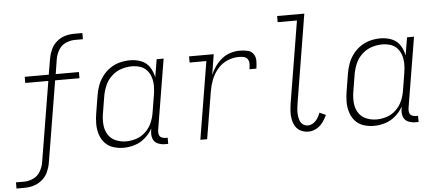

<svg xmlns="http://www.w3.org/2000/svg" viewBox="-104 -870 2753 1210"><g transform="rotate(-5 1273.0 -265.0)"><path d="M-46 205H5Q34 205 63 196.5Q92 188 116.5 167.5Q141 147 153.5 119Q166 91 171 62L256 -453H410V-492H263L278 -586Q283 -615 299 -642.5Q315 -670 344 -683Q373 -696 402 -696H453V-735H402Q373 -735 344 -727Q315 -719 290.5 -698Q266 -677 253.5 -649Q241 -621 236 -592L219 -492H67V-453H213L129 56Q124 85 108 112.5Q92 140 63 153Q34 166 5 166H-46Z M649 8Q684 8 720 -3Q756 -14 785.5 -39.5Q815 -65 833 -98L831 -82Q827 -57 834.5 -34.5Q842 -12 864 -2Q886 8 910 8H931V-31H917Q903 -31 891.5 -37Q880 -43 876.5 -55.5Q873 -68 875 -82L949 -530H905L886 -416Q880 -451 861 -481Q842 -511 808.5 -524.5Q775 -538 737 -538Q705 -538 673 -530Q641 -522 612.5 -503Q584 -484 563 -456.5Q542 -429 530.5 -398Q519 -367 514 -335L496 -225Q490 -191 490 -157Q490 -123 499.5 -92Q509 -61 530 -37Q551 -13 583 -2.5Q615 8 649 8ZM669 -31Q634 -31 602.5 -44.5Q571 -58 554 -86.5Q537 -115 534.5 -149.5Q532 -184 538 -219L556 -329Q562 -362 576 -394.5Q590 -427 617 -452Q644 -477 677.5 -488Q711 -499 745 -499Q773 -499 798.5 -490.5Q824 -482 841 -462Q858 -442 865.5 -416.5Q873 -391 873 -363Q873 -335 868 -307L850 -197Q845 -165 831.5 -133.5Q818 -102 792 -77Q766 -52 733.5 -41.5Q701 -31 669 -31Z M1135 0H1178L1227 -296Q1233 -333 1246.5 -369Q1260 -405 1286 -436.5Q1312 -468 1348.5 -483.5Q1385 -499 1422 -499Q1438 -499 1454 -495.5Q1470 -492 1478 -478.5Q1486 -465 1485.5 -449Q1485 -433 1482 -416H1526Q1530 -441 1530 -466Q1530 -491 1516.5 -509.5Q1503 -528 1479 -533Q1455 -538 1430 -538Q1401 -538 1372 -529Q1343 -520 1318 -500Q1293 -480 1275 -454.5Q1257 -429 1245 -401L1266 -530H1110V-491H1216Z M1819 8Q1844 8 1868.5 -5Q1893 -18 1909.5 -40.5Q1926 -63 1937 -87L1898 -105Q1891 -87 1880.5 -70.5Q1870 -54 1853.5 -42.5Q1837 -31 1819 -31Q1801 -31 1787 -41.5Q1773 -52 1767.5 -68.5Q1762 -85 1760.5 -102.5Q1759 -120 1760.5 -138Q1762 -156 1765 -174L1857 -735H1685V-696H1807L1722 -180Q1718 -155 1716.5 -129.5Q1715 -104 1719.5 -79.5Q1724 -55 1736.5 -34Q1749 -13 1771 -2.5Q1793 8 1819 8Z M2233 8Q2268 8 2304 -3Q2340 -14 2369.5 -39.5Q2399 -65 2417 -98L2415 -82Q2411 -57 2418.5 -34.5Q2426 -12 2448 -2Q2470 8 2494 8H2515V-31H2501Q2487 -31 2475.5 -37Q2464 -43 2460.5 -55.5Q2457 -68 2459 -82L2533 -530H2489L2470 -416Q2464 -451 2445 -481Q2426 -511 2392.5 -524.5Q2359 -538 2321 -538Q2289 -538 2257 -530Q2225 -522 2196.5 -503Q2168 -484 2147 -456.5Q2126 -429 2114.5 -398Q2103 -367 2098 -335L2080 -225Q2074 -191 2074 -157Q2074 -123 2083.5 -92Q2093 -61 2114 -37Q2135 -13 2167 -2.5Q2199 8 2233 8ZM2253 -31Q2218 -31 2186.5 -44.5Q2155 -58 2138 -86.5Q2121 -115 2118.5 -149.5Q2116 -184 2122 -219L2140 -329Q2146 -362 2160 -394.5Q2174 -427 2201 -452Q2228 -477 2261.5 -488Q2295 -499 2329 -499Q2357 -499 2382.5 -490.5Q2408 -482 2425 -462Q2442 -442 2449.5 -416.5Q2457 -391 2457 -363Q2457 -335 2452 -307L2434 -197Q2429 -165 2415.5 -133.5Q2402 -102 2376 -77Q2350 -52 2317.5 -41.5Q2285 -31 2253 -31Z"/></g></svg>

Font: Iosevka Sparkle Extralight
Style: Italic
Weight: 200
Italic angle: -9°
Designer: Belleve Invis
Foundry: Belleve Invis
Version: Version 4.5.0; ttfautohint (v1.8.3)